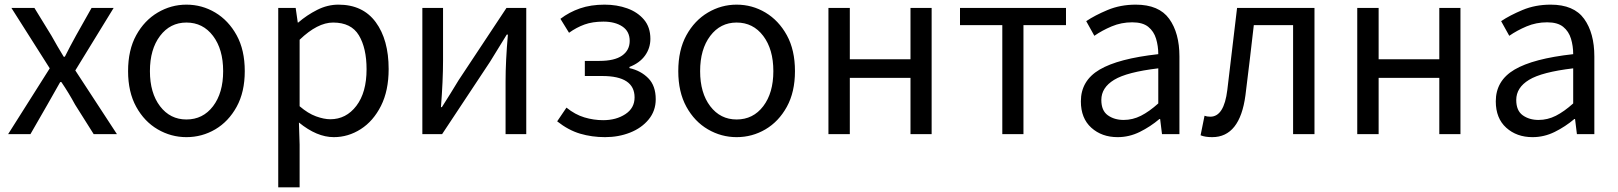

<svg xmlns="http://www.w3.org/2000/svg" viewBox="-20 -577 6959 826"><path d="M15 0 194 -283 29 -543H128L201 -424Q226 -379 254 -333H259Q282 -379 307 -424L374 -543H469L304 -274L483 0H383L303 -127Q276 -177 244 -224H239Q212 -177 184 -127L111 0Z M782 13Q716 13 658.5 -20.5Q601 -54 566 -117.5Q531 -181 531 -271Q531 -362 566 -425.5Q601 -489 658.5 -523Q716 -557 782 -557Q849 -557 906 -523Q963 -489 998 -425.5Q1033 -362 1033 -271Q1033 -181 998 -117.5Q963 -54 906 -20.5Q849 13 782 13ZM782 -63Q853 -63 896.5 -120Q940 -177 940 -271Q940 -365 896.5 -422.5Q853 -480 782 -480Q712 -480 668.5 -422.5Q625 -365 625 -271Q625 -177 668.5 -120Q712 -63 782 -63Z M1177 229V-543H1252L1261 -480H1263Q1300 -512 1344.5 -534.5Q1389 -557 1436 -557Q1541 -557 1596.5 -481.5Q1652 -406 1652 -280Q1652 -187 1619 -121.5Q1586 -56 1532 -21.5Q1478 13 1416 13Q1343 13 1266 -50L1269 45V229ZM1401 -64Q1469 -64 1513 -121.5Q1557 -179 1557 -279Q1557 -370 1524 -425Q1491 -480 1413 -480Q1346 -480 1269 -406V-120Q1305 -89 1339.5 -76.5Q1374 -64 1401 -64Z M1797 0V-543H1886V-316Q1886 -231 1877 -116H1881Q1918 -174 1953 -232L2159 -543H2244V0H2155V-227Q2155 -314 2165 -428H2160Q2123 -369 2088 -311L1882 0Z M2583 13Q2526 13 2475.5 -2Q2425 -17 2377 -55L2417 -114Q2454 -84 2494 -72Q2534 -60 2575 -60Q2631 -60 2670.5 -86Q2710 -112 2710 -158Q2710 -250 2571 -250H2496V-315H2559Q2624 -315 2656.5 -338Q2689 -361 2689 -401Q2689 -442 2657.5 -463Q2626 -484 2576 -484Q2529 -484 2494.5 -471.5Q2460 -459 2428 -436L2391 -496Q2429 -525 2475.5 -541Q2522 -557 2581 -557Q2634 -557 2678.5 -541Q2723 -525 2750.5 -492.5Q2778 -460 2778 -410Q2778 -370 2755 -338Q2732 -306 2688 -289V-284Q2737 -273 2769 -240.5Q2801 -208 2801 -150Q2801 -100 2770.5 -63Q2740 -26 2690.5 -6.5Q2641 13 2583 13Z M3149 13Q3083 13 3025.5 -20.5Q2968 -54 2933 -117.5Q2898 -181 2898 -271Q2898 -362 2933 -425.5Q2968 -489 3025.5 -523Q3083 -557 3149 -557Q3216 -557 3273 -523Q3330 -489 3365 -425.5Q3400 -362 3400 -271Q3400 -181 3365 -117.5Q3330 -54 3273 -20.5Q3216 13 3149 13ZM3149 -63Q3220 -63 3263.5 -120Q3307 -177 3307 -271Q3307 -365 3263.5 -422.5Q3220 -480 3149 -480Q3079 -480 3035.5 -422.5Q2992 -365 2992 -271Q2992 -177 3035.5 -120Q3079 -63 3149 -63Z M3544 0V-543H3636V-322H3897V-543H3988V0H3897V-242H3636V0Z M4292 0V-469H4110V-543H4566V-469H4383V0Z M4788 13Q4720 13 4675 -27.5Q4630 -68 4630 -141Q4630 -230 4710.5 -277.5Q4791 -325 4963 -344Q4963 -379 4953.5 -410.5Q4944 -442 4920 -461.5Q4896 -481 4851 -481Q4804 -481 4762.5 -463.5Q4721 -446 4688 -423L4653 -486Q4690 -511 4745 -534Q4800 -557 4866 -557Q4966 -557 5010 -496Q5054 -435 5054 -334V0H4979L4971 -65H4968Q4929 -32 4883.5 -9.5Q4838 13 4788 13ZM4814 -61Q4853 -61 4888.5 -79Q4924 -97 4963 -132V-283Q4828 -267 4773 -233.5Q4718 -200 4718 -147Q4718 -101 4746 -81Q4774 -61 4814 -61Z M5195 13Q5164 13 5145 5L5162 -79Q5172 -75 5187 -75Q5246 -75 5260 -190Q5281 -367 5302 -543H5635V0H5543V-469H5374Q5357 -319 5338 -167Q5314 13 5195 13Z M5819 0V-543H5911V-322H6172V-543H6263V0H6172V-242H5911V0Z M6573 13Q6505 13 6460 -27.5Q6415 -68 6415 -141Q6415 -230 6495.5 -277.5Q6576 -325 6748 -344Q6748 -379 6738.5 -410.5Q6729 -442 6705 -461.5Q6681 -481 6636 -481Q6589 -481 6547.5 -463.5Q6506 -446 6473 -423L6438 -486Q6475 -511 6530 -534Q6585 -557 6651 -557Q6751 -557 6795 -496Q6839 -435 6839 -334V0H6764L6756 -65H6753Q6714 -32 6668.5 -9.5Q6623 13 6573 13ZM6599 -61Q6638 -61 6673.5 -79Q6709 -97 6748 -132V-283Q6613 -267 6558 -233.5Q6503 -200 6503 -147Q6503 -101 6531 -81Q6559 -61 6599 -61Z"/></svg>

Font: Gothic Nguyen
Style: Regular
Weight: 400
Designer: MORI Takayuki
Version: Version 1.220;July 21, 2023;FontCreator 14.0.0.2814 64-bit